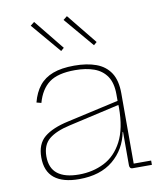

<svg xmlns="http://www.w3.org/2000/svg" viewBox="-86 -845 787 922"><g transform="rotate(-10 307.0 -383.5)"><path d="M487 0Q479.5 0 475.8 -4.5Q472 -9 472 -17V-231L474 -241L473 -299L472 -320V-363Q472 -418.5 450 -451Q428 -483.5 388.5 -497.8Q349 -512 296 -512Q212 -512 170 -480.8Q128 -449.5 110 -385L87 -391Q99.5 -439 124.8 -470.8Q150 -502.5 191.8 -518.2Q233.5 -534 296 -534Q358 -534 402.8 -517.5Q447.5 -501 471.8 -463.8Q496 -426.5 496 -364V-21H581V0ZM226 7Q146.5 7 105.2 -26.2Q64 -59.5 64 -127Q64 -192.5 103.5 -225.2Q143 -258 221 -275L480 -333V-313L225 -255Q157.5 -240 123.2 -211.8Q89 -183.5 89 -128Q89 -70.5 124.5 -42.8Q160 -15 229 -15Q296.5 -15 352 -43Q407.5 -71 440.2 -133.5Q473 -196 473 -299L479 -180H470Q454.5 -97.5 392 -45.2Q329.5 7 226 7ZM303 -774 284 -759 407 -614 422 -627ZM143 -774 124 -759 247 -614 262 -627Z"/></g></svg>

Font: Hepta Slab ExtraLight
Style: Regular
Weight: 200
Designer: Michael LaGattuta
Foundry: Michael LaGattuta
Version: Version 1.100